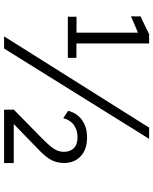

<svg xmlns="http://www.w3.org/2000/svg" viewBox="75 -826 751 941"><g transform="rotate(90 450.5 -355.5)"><path d="M62 -312.5V-355H140.1V-656.2L60.1 -622.1L60.5 -668.9L104 -689.5L147.5 -710.9H192.9V-354.5H263.7V-312.5ZM158.2 0 605.5 -710.9H660.6L217.8 0ZM653.3 -406.7Q712.9 -406.7 745.6 -375.5Q778.8 -344.7 778.8 -293.9Q778.8 -276.9 775.4 -262.2Q772 -247.6 765.6 -234.4Q759.3 -221.2 747.6 -206.5Q735.8 -191.9 722.7 -178.5Q709.5 -165 688.5 -145L587.9 -47.4H779.3V0H517.6V-47.9L655.8 -183.6Q696.3 -223.6 710 -245.6Q724.1 -268.6 724.1 -293Q724.1 -322.8 706.8 -341.3Q689.5 -359.9 651.4 -359.9Q618.7 -359.9 593.5 -342.5Q568.4 -325.2 559.1 -290L522.9 -314Q534.7 -358.4 569.1 -382.6Q603.5 -406.7 653.3 -406.7Z"/></g></svg>

Font: Ride Light
Style: Regular
Weight: 300
Version: Version 3.000